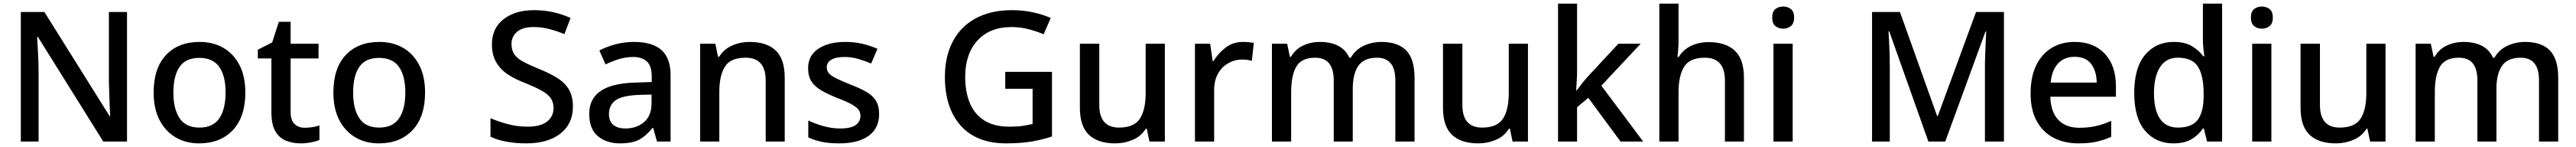

<svg xmlns="http://www.w3.org/2000/svg" viewBox="-20 -780 14218 810"><path d="M681 0H550L189 -577H185Q187 -537 190 -485.5Q193 -434 193 -380V0H95V-714H225L585 -140H588Q587 -161 585.5 -193Q584 -225 583 -261.5Q582 -298 581 -330V-714H681Z M1334 -270Q1334 -136 1265 -63Q1196 10 1079 10Q1006 10 949.5 -23Q893 -56 860.5 -118.5Q828 -181 828 -270Q828 -404 896 -476.5Q964 -549 1082 -549Q1156 -549 1212.5 -516.5Q1269 -484 1301.5 -422Q1334 -360 1334 -270ZM937 -270Q937 -179 971.5 -128Q1006 -77 1081 -77Q1156 -77 1190.5 -128Q1225 -179 1225 -270Q1225 -362 1190 -411.5Q1155 -461 1080 -461Q1005 -461 971 -411.5Q937 -362 937 -270Z M1662 -76Q1683 -76 1705 -79.5Q1727 -83 1743 -89V-9Q1725 -1 1696.5 4.5Q1668 10 1639 10Q1595 10 1558 -5Q1521 -20 1499.5 -57Q1478 -94 1478 -160V-458H1403V-506L1482 -546L1519 -660H1584V-539H1738V-458H1584V-162Q1584 -118 1605.5 -97Q1627 -76 1662 -76Z M2326 -270Q2326 -136 2257 -63Q2188 10 2071 10Q1998 10 1941.5 -23Q1885 -56 1852.5 -118.5Q1820 -181 1820 -270Q1820 -404 1888 -476.5Q1956 -549 2074 -549Q2148 -549 2204.5 -516.5Q2261 -484 2293.5 -422Q2326 -360 2326 -270ZM1929 -270Q1929 -179 1963.5 -128Q1998 -77 2073 -77Q2148 -77 2182.5 -128Q2217 -179 2217 -270Q2217 -362 2182 -411.5Q2147 -461 2072 -461Q1997 -461 1963 -411.5Q1929 -362 1929 -270Z M3142 -193Q3142 -98 3073 -44Q3004 10 2884 10Q2826 10 2774.5 0.5Q2723 -9 2687 -27V-129Q2727 -111 2781 -96.5Q2835 -82 2891 -82Q2963 -82 2999 -110Q3035 -138 3035 -185Q3035 -218 3018.5 -240.5Q3002 -263 2967 -282Q2932 -301 2875 -324Q2822 -344 2781.5 -371Q2741 -398 2718 -438Q2695 -478 2695 -536Q2695 -624 2759 -674Q2823 -724 2927 -724Q2985 -724 3034.5 -712.5Q3084 -701 3129 -681L3095 -592Q3054 -609 3011.5 -620Q2969 -631 2924 -631Q2865 -631 2834 -605Q2803 -579 2803 -537Q2803 -504 2818 -481.5Q2833 -459 2866 -441Q2899 -423 2953 -401Q3013 -377 3055.5 -350.5Q3098 -324 3120 -286.5Q3142 -249 3142 -193Z M3479 -549Q3580 -549 3630.5 -504.5Q3681 -460 3681 -365V0H3606L3585 -75H3581Q3546 -31 3507.5 -10.5Q3469 10 3401 10Q3328 10 3280 -29.5Q3232 -69 3232 -153Q3232 -235 3294 -278Q3356 -321 3485 -325L3577 -328V-358Q3577 -417 3550 -441.5Q3523 -466 3474 -466Q3433 -466 3395 -454Q3357 -442 3322 -425L3288 -502Q3326 -522 3375.5 -535.5Q3425 -549 3479 -549ZM3504 -257Q3412 -253 3376.5 -226.5Q3341 -200 3341 -152Q3341 -110 3366 -91Q3391 -72 3431 -72Q3493 -72 3534.5 -107Q3576 -142 3576 -212V-259Z M4117 -549Q4211 -549 4261 -502Q4311 -455 4311 -351V0H4206V-336Q4206 -462 4095 -462Q4012 -462 3981 -413Q3950 -364 3950 -272V0H3844V-539H3928L3943 -467H3949Q3975 -509 4020.5 -529Q4066 -549 4117 -549Z M4832 -152Q4832 -73 4774 -31.5Q4716 10 4613 10Q4556 10 4515.5 1.5Q4475 -7 4441 -23V-116Q4476 -99 4523.5 -85.5Q4571 -72 4616 -72Q4676 -72 4702.5 -91Q4729 -110 4729 -142Q4729 -160 4719 -174.5Q4709 -189 4681.5 -204.5Q4654 -220 4601 -240Q4549 -261 4513.5 -281.5Q4478 -302 4459 -330.5Q4440 -359 4440 -404Q4440 -474 4496.5 -511.5Q4553 -549 4646 -549Q4695 -549 4738.5 -539Q4782 -529 4823 -511L4788 -430Q4753 -445 4716 -455.5Q4679 -466 4641 -466Q4593 -466 4568 -451Q4543 -436 4543 -409Q4543 -390 4555 -376Q4567 -362 4595.5 -348Q4624 -334 4674 -314Q4724 -295 4759.5 -275Q4795 -255 4813.5 -226Q4832 -197 4832 -152Z M5528 -384H5786V-28Q5729 -9 5669.5 0.5Q5610 10 5534 10Q5370 10 5282.5 -87.5Q5195 -185 5195 -357Q5195 -469 5238.5 -551.5Q5282 -634 5365 -679Q5448 -724 5566 -724Q5625 -724 5679 -712.5Q5733 -701 5779 -681L5740 -591Q5703 -607 5657.5 -619Q5612 -631 5562 -631Q5443 -631 5375 -557Q5307 -483 5307 -356Q5307 -275 5332 -213.5Q5357 -152 5411 -117Q5465 -82 5552 -82Q5595 -82 5624.5 -86.5Q5654 -91 5679 -97V-291H5528Z M6409 -539V0H6324L6309 -71H6304Q6278 -29 6232 -9.5Q6186 10 6135 10Q6040 10 5990 -37Q5940 -84 5940 -186V-539H6047V-202Q6047 -77 6156 -77Q6239 -77 6271 -126Q6303 -175 6303 -266V-539Z M6841 -549Q6855 -549 6871.5 -547.5Q6888 -546 6900 -544L6889 -445Q6863 -452 6835 -452Q6795 -452 6759.5 -432Q6724 -412 6702.5 -374.5Q6681 -337 6681 -284V0H6575V-539H6659L6673 -443H6677Q6703 -486 6744 -517.5Q6785 -549 6841 -549Z M7604 -549Q7695 -549 7741 -502Q7787 -455 7787 -351V0H7681V-337Q7681 -462 7580 -462Q7508 -462 7477 -417.5Q7446 -373 7446 -290V0H7341V-337Q7341 -462 7239 -462Q7163 -462 7134.5 -413Q7106 -364 7106 -272V0H7000V-539H7084L7099 -467H7105Q7129 -509 7172 -529Q7215 -549 7263 -549Q7388 -549 7427 -462H7435Q7461 -507 7507 -528Q7553 -549 7604 -549Z M8413 -539V0H8328L8313 -71H8308Q8282 -29 8236 -9.5Q8190 10 8139 10Q8044 10 7994 -37Q7944 -84 7944 -186V-539H8051V-202Q8051 -77 8160 -77Q8243 -77 8275 -126Q8307 -175 8307 -266V-539Z M8684 -380Q8684 -360 8682 -332Q8680 -304 8679 -282H8682Q8693 -297 8712.5 -321.5Q8732 -346 8747 -362L8912 -539H9035L8818 -308L9049 0H8924L8746 -241L8684 -189V0H8579V-760H8684Z M9244 -557Q9244 -531 9242 -506.5Q9240 -482 9238 -466H9245Q9271 -508 9314.5 -528Q9358 -548 9409 -548Q9504 -548 9554.5 -501Q9605 -454 9605 -351V0H9500V-336Q9500 -462 9389 -462Q9306 -462 9275 -412.5Q9244 -363 9244 -271V0H9138V-760H9244Z M9822 -744Q9846 -744 9864 -730Q9882 -716 9882 -683Q9882 -651 9864 -636.5Q9846 -622 9822 -622Q9796 -622 9778.5 -636.5Q9761 -651 9761 -683Q9761 -716 9778.5 -730Q9796 -744 9822 -744ZM9874 -539V0H9768V-539Z M10623 0 10407 -607H10403Q10404 -586 10406 -552.5Q10408 -519 10409 -480Q10410 -441 10410 -403V0H10312V-714H10466L10671 -141H10675L10886 -714H11040V0H10935V-409Q10935 -443 10936.5 -480.5Q10938 -518 10939.5 -551Q10941 -584 10942 -606H10938L10716 0Z M11430 -549Q11536 -549 11597 -483.5Q11658 -418 11658 -305V-247H11296Q11298 -164 11339.5 -120Q11381 -76 11456 -76Q11508 -76 11548.5 -85.5Q11589 -95 11632 -114V-26Q11591 -8 11550 1Q11509 10 11452 10Q11373 10 11313.5 -21Q11254 -52 11220.5 -113.5Q11187 -175 11187 -265Q11187 -356 11217.5 -419Q11248 -482 11302.5 -515.5Q11357 -549 11430 -549ZM11430 -467Q11373 -467 11338.5 -430Q11304 -393 11298 -325H11552Q11551 -388 11521.5 -427.5Q11492 -467 11430 -467Z M11975 10Q11878 10 11818.5 -60Q11759 -130 11759 -268Q11759 -407 11819 -478Q11879 -549 11977 -549Q12038 -549 12077 -526Q12116 -503 12140 -470H12146Q12144 -483 12141 -510Q12138 -537 12138 -558V-760H12244V0H12161L12143 -72H12138Q12115 -37 12076 -13.5Q12037 10 11975 10ZM12000 -77Q12078 -77 12110 -120.5Q12142 -164 12142 -251V-267Q12142 -361 12111.5 -411.5Q12081 -462 11999 -462Q11934 -462 11901 -409.5Q11868 -357 11868 -266Q11868 -175 11901 -126Q11934 -77 12000 -77Z M12464 -744Q12488 -744 12506 -730Q12524 -716 12524 -683Q12524 -651 12506 -636.5Q12488 -622 12464 -622Q12438 -622 12420.5 -636.5Q12403 -651 12403 -683Q12403 -716 12420.5 -730Q12438 -744 12464 -744ZM12516 -539V0H12410V-539Z M13146 -539V0H13061L13046 -71H13041Q13015 -29 12969 -9.5Q12923 10 12872 10Q12777 10 12727 -37Q12677 -84 12677 -186V-539H12784V-202Q12784 -77 12893 -77Q12976 -77 13008 -126Q13040 -175 13040 -266V-539Z M13916 -549Q14007 -549 14053 -502Q14099 -455 14099 -351V0H13993V-337Q13993 -462 13892 -462Q13820 -462 13789 -417.5Q13758 -373 13758 -290V0H13653V-337Q13653 -462 13551 -462Q13475 -462 13446.5 -413Q13418 -364 13418 -272V0H13312V-539H13396L13411 -467H13417Q13441 -509 13484 -529Q13527 -549 13575 -549Q13700 -549 13739 -462H13747Q13773 -507 13819 -528Q13865 -549 13916 -549Z"/></svg>

Font: Noto Sans Gurmukhi Medium
Style: Regular
Weight: 500
Designer: Jelle Bosma - Monotype Design Team
Foundry: Monotype Imaging Inc.
Version: Version 2.004; ttfautohint (v1.8.4.7-5d5b)